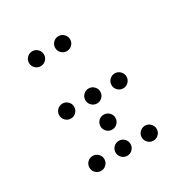

<svg xmlns="http://www.w3.org/2000/svg" viewBox="-147 -776 841 869"><g transform="rotate(-30 273.5 -341.5)"><path d="M175.8 -615.2Q175.8 -599.1 164.3 -587.6Q152.8 -576.2 136.7 -576.2Q120.6 -576.2 109.1 -587.6Q97.7 -599.1 97.7 -615.2Q97.7 -631.3 109.1 -642.8Q120.6 -654.3 136.7 -654.3Q152.8 -654.3 164.3 -642.8Q175.8 -631.3 175.8 -615.2ZM312.5 -615.2Q312.5 -599.1 301 -587.6Q289.6 -576.2 273.4 -576.2Q257.3 -576.2 245.8 -587.6Q234.4 -599.1 234.4 -615.2Q234.4 -631.3 245.8 -642.8Q257.3 -654.3 273.4 -654.3Q289.6 -654.3 301 -642.8Q312.5 -631.3 312.5 -615.2ZM175.8 -341.8Q175.8 -325.7 164.3 -314.2Q152.8 -302.7 136.7 -302.7Q120.6 -302.7 109.1 -314.2Q97.7 -325.7 97.7 -341.8Q97.7 -357.9 109.1 -369.4Q120.6 -380.9 136.7 -380.9Q152.8 -380.9 164.3 -369.4Q175.8 -357.9 175.8 -341.8ZM312.5 -341.8Q312.5 -325.7 301 -314.2Q289.6 -302.7 273.4 -302.7Q257.3 -302.7 245.8 -314.2Q234.4 -325.7 234.4 -341.8Q234.4 -357.9 245.8 -369.4Q257.3 -380.9 273.4 -380.9Q289.6 -380.9 301 -369.4Q312.5 -357.9 312.5 -341.8ZM449.2 -341.8Q449.2 -325.7 437.7 -314.2Q426.3 -302.7 410.2 -302.7Q394 -302.7 382.6 -314.2Q371.1 -325.7 371.1 -341.8Q371.1 -357.9 382.6 -369.4Q394 -380.9 410.2 -380.9Q426.3 -380.9 437.7 -369.4Q449.2 -357.9 449.2 -341.8ZM312.5 -205.1Q312.5 -189 301 -177.5Q289.6 -166 273.4 -166Q257.3 -166 245.8 -177.5Q234.4 -189 234.4 -205.1Q234.4 -221.2 245.8 -232.7Q257.3 -244.1 273.4 -244.1Q289.6 -244.1 301 -232.7Q312.5 -221.2 312.5 -205.1ZM175.8 -68.4Q175.8 -52.2 164.3 -40.8Q152.8 -29.3 136.7 -29.3Q120.6 -29.3 109.1 -40.8Q97.7 -52.2 97.7 -68.4Q97.7 -84.5 109.1 -95.9Q120.6 -107.4 136.7 -107.4Q152.8 -107.4 164.3 -95.9Q175.8 -84.5 175.8 -68.4ZM312.5 -68.4Q312.5 -52.2 301 -40.8Q289.6 -29.3 273.4 -29.3Q257.3 -29.3 245.8 -40.8Q234.4 -52.2 234.4 -68.4Q234.4 -84.5 245.8 -95.9Q257.3 -107.4 273.4 -107.4Q289.6 -107.4 301 -95.9Q312.5 -84.5 312.5 -68.4ZM449.2 -68.4Q449.2 -52.2 437.7 -40.8Q426.3 -29.3 410.2 -29.3Q394 -29.3 382.6 -40.8Q371.1 -52.2 371.1 -68.4Q371.1 -84.5 382.6 -95.9Q394 -107.4 410.2 -107.4Q426.3 -107.4 437.7 -95.9Q449.2 -84.5 449.2 -68.4Z"/></g></svg>

Font: DatDot Light
Style: Regular
Weight: 300
Designer: GGBot
Version: 1.00